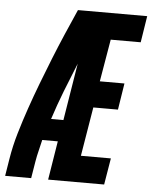

<svg xmlns="http://www.w3.org/2000/svg" viewBox="-72 -779 652 823"><g transform="rotate(5 254.5 -367.5)"><path d="M-19 0 -7 -74Q2 -130 18.5 -186Q35 -242 54 -297Q73 -352 94 -407Q115 -462 137 -517Q159 -572 182.5 -626.5Q206 -681 230 -735H528L510 -621H381L350 -439H456L438 -325H332L297 -114H426L407 0H166L193 -167H126Q121 -144 115 -120.5Q109 -97 105 -73L93 0ZM156 -260H209L249 -506Q224 -445 200 -383.5Q176 -322 156 -260Z"/></g></svg>

Font: Iosevka Term Curly Hv Obl
Style: Regular
Weight: 900
Italic angle: -9°
Designer: Belleve Invis
Foundry: Belleve Invis
Version: Version 32.3.0